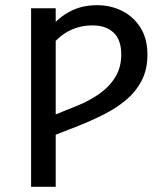

<svg xmlns="http://www.w3.org/2000/svg" viewBox="-20 -721 621 741"><path d="M179 -545 174 -614Q209 -656 253.5 -678.5Q298 -701 355 -701Q407 -701 451 -679Q495 -657 522 -614.5Q549 -572 549 -510Q549 -454 527.5 -411.5Q506 -369 468.5 -337Q431 -305 383 -280.5Q335 -256 282 -235L179 -195V-273L278 -313Q325 -332 363.5 -359Q402 -386 425 -423.5Q448 -461 448 -511Q448 -567 418.5 -595Q389 -623 337 -623Q291 -623 251 -604Q211 -585 179 -545ZM100 -689H195V0H100Z"/></svg>

Font: Fira Sans Variable
Style: Regular
Weight: 400
Designer: Carrois Corporate & Edenspiekermann AG
Foundry: Carrois Corporate GbR & Edenspiekermann AG
Version: Version 4.202